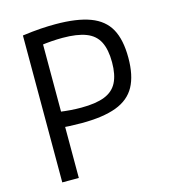

<svg xmlns="http://www.w3.org/2000/svg" viewBox="-110 -830 820 919"><g transform="rotate(-15 300.0 -370.0)"><path d="M85 -728Q137 -735 175.5 -737.5Q214 -740 248 -740Q355 -740 420.5 -715.5Q486 -691 515.5 -637.5Q545 -584 545 -495Q545 -407 515.5 -353Q486 -299 420.5 -274.5Q355 -250 248 -250Q220 -250 188 -251.5Q156 -253 124 -257L157 -330Q187 -326 212.5 -324Q238 -322 266 -322Q338 -322 381.5 -339Q425 -356 444.5 -394Q464 -432 464 -494Q464 -557 444.5 -595.5Q425 -634 381 -651Q337 -668 265 -668Q238 -668 210.5 -666Q183 -664 154 -660L167 -687V0H85Z"/></g></svg>

Font: M PLUS Code Latin Expanded
Style: Regular
Weight: 400
Width: 7
Designer: Coji Morishita
Foundry: UNDERFOREST DESIGN
Version: Version 1.002; ttfautohint (v1.8.3)